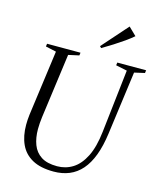

<svg xmlns="http://www.w3.org/2000/svg" viewBox="-140 -1077 989 1187"><g transform="rotate(15 354.0 -484.0)"><path d="M640 -710 585.5 -306Q574.5 -223.5 552 -163.8Q529.5 -104 495.8 -65.5Q462 -27 417.2 -8.5Q372.5 10 317 10Q233 10 180.5 -19Q128 -48 103.5 -101Q79 -154 79 -226Q79 -241.5 80 -257.5Q81 -273.5 83 -290L140 -710L72 -725L74.5 -743H288.5L286 -725L218 -710L162 -296.5Q159.5 -276.5 158 -257Q156.5 -237.5 156.5 -219Q156.5 -163 173 -119.8Q189.5 -76.5 227.2 -52Q265 -27.5 329.5 -27.5Q384.5 -27.5 429.8 -56Q475 -84.5 505.8 -146Q536.5 -207.5 547.5 -306L593.5 -710L521.5 -725L524 -743H708.5L706 -725ZM404 -803.5 394.5 -813.5 540 -978 590 -929.5Q567.5 -910 537.8 -889Q508 -868 473.8 -846.2Q439.5 -824.5 404 -803.5Z"/></g></svg>

Font: Merriweather 144pt Light
Style: Italic
Weight: 300
Italic angle: -7.8°
Version: Version 2.101